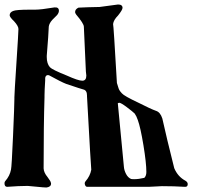

<svg xmlns="http://www.w3.org/2000/svg" viewBox="-23 -677 886 854"><path d="M562 154Q562 154 484 154Q484 154 365 154Q358 154 355 145Q352 136 357 130Q378 106 383 78Q382 78 364 -248V-252Q364 -275 348 -279Q342 -280 271 -304Q248 -313 203 -338Q195 -343 191 -343Q176 -343 178 -320Q175 -272 175 -253Q175 -253 175 -245Q171 -121 171 72Q172 91 188 110Q203 130 203 135Q203 136 204 138V140Q204 154 184 157Q173 157 139 153.5Q105 150 101 150H97Q61 150 9 154Q-3 154 -3 138Q-3 132 0 129Q21 105 26 77Q29 65 35 -72.5Q41 -210 41 -237V-244Q41 -260 50 -396Q59 -532 59 -548Q59 -561 40 -582Q20 -601 20 -609Q20 -622 35 -628Q48 -634 109 -634H133Q159 -634 219 -644Q239 -646 239 -629Q239 -620 231 -610L209 -588Q196 -573 194 -559Q193 -526 185 -429V-423Q185 -394 199 -378Q209 -367 274 -341Q325 -318 343 -318Q361 -318 361 -341Q361 -345 359 -359L350 -558Q350 -572 316 -612Q311 -619 311 -623Q311 -636 326 -643Q363 -645 420 -646Q460 -652 502 -657Q522 -657 522 -642Q522 -633 502 -608Q482 -588 480 -570Q482 -568 497 -308Q499 -301 501.5 -293.5Q504 -286 504.5 -284Q505 -282 507 -278Q509 -274 511 -271.5Q513 -269 519 -262Q529 -250 593 -220Q648 -192 671 -184Q690 -178 699 -150Q718 -64 752 71Q768 109 802 127Q812 133 812 142Q812 155 799 154Q752 151 697 151Q688 151 668.5 152.5Q649 154 638 154H609ZM528 64Q529 80 537.5 96.5Q546 113 560 119Q564 120 574 120Q594 120 619 114Q628 105 628 88Q628 48 615 -31Q602 -110 590 -143Q584 -161 576 -172Q568 -180 541.5 -200Q515 -220 507 -220Q505 -220 501 -218Q513 -90 528 64Z"/></svg>

Font: Fedorovsk Unicode
Style: Medium
Weight: 500
Designer: Aleksandr Andreev and Nikita Simmons
Version: Version 3.2